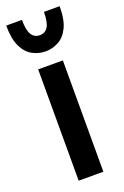

<svg xmlns="http://www.w3.org/2000/svg" viewBox="-154 -759 519 804"><g transform="rotate(-20 106.0 -357.0)"><path d="M50 0V-496H160V0ZM106 -556Q76 -556 48.5 -570.5Q21 -585 4 -619.5Q-13 -654 -13 -714H57Q57 -668 69.5 -648Q82 -628 106 -628Q130 -628 142.5 -648Q155 -668 155 -714H225Q225 -654 208 -619.5Q191 -585 163.5 -570.5Q136 -556 106 -556Z"/></g></svg>

Font: HostGroteskMedium
Style: Regular
Weight: 500
Designer: Doukan Karapınar based on Poppins by Indian Type Foundry, Jonny Pinhorn
Foundry: Element Type
Version: Version 1.001; ttfautohint (v1.8.4.7-5d5b)